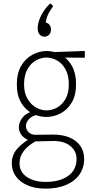

<svg xmlns="http://www.w3.org/2000/svg" viewBox="-20 -880 550 1141"><path d="M279 -860 296 -844Q284 -827 274.5 -811Q265 -795 259.5 -779Q254 -763 252 -747Q268 -742 275.5 -730.5Q283 -719 283 -706Q283 -684 271 -673Q259 -662 244 -662Q229 -662 216.5 -674Q204 -686 204 -712Q204 -734 213 -760.5Q222 -787 239 -813Q256 -839 279 -860ZM389 -378Q389 -432 369.5 -467.5Q350 -503 319.5 -520.5Q289 -538 256 -538Q224 -538 193 -520.5Q162 -503 142.5 -467.5Q123 -432 123 -378Q123 -328 143 -293.5Q163 -259 193.5 -241.5Q224 -224 257 -224Q290 -224 320 -241Q350 -258 369.5 -292.5Q389 -327 389 -378ZM432 -378Q432 -314 406.5 -271Q381 -228 340.5 -206.5Q300 -185 256 -185Q211 -185 171 -206Q131 -227 105.5 -270Q80 -313 80 -378Q80 -445 106 -489Q132 -533 173 -555Q214 -577 257 -577Q302 -577 342 -555Q382 -533 407 -489Q432 -445 432 -378ZM484 -577V-537L347 -538L256 -569ZM178 -68 198 -44Q149 -18 122.5 15.5Q96 49 96 90Q96 142 139.5 171.5Q183 201 251 201Q336 201 385.5 165Q435 129 435 65Q435 17 396.5 -13.5Q358 -44 291 -42L201 -40Q166 -39 141.5 -51Q117 -63 104.5 -82.5Q92 -102 92 -124Q92 -154 115 -182.5Q138 -211 185 -222L203 -198Q168 -191 151 -171Q134 -151 134 -131Q134 -111 149.5 -95Q165 -79 191 -79L291 -80Q380 -81 430 -41.5Q480 -2 480 65Q480 118 451.5 158Q423 198 371.5 219.5Q320 241 251 241Q190 241 145 222Q100 203 75 169Q50 135 50 90Q50 40 84 2Q118 -36 178 -68Z"/></svg>

Font: Yaldevi ExtraLight
Style: Regular
Weight: 200
Designer: Sol Matas, Rajitha Manaperi, Kosala Senevirathne
Foundry: Mooniak
Version: Version 1.100